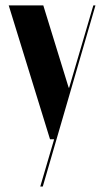

<svg xmlns="http://www.w3.org/2000/svg" viewBox="-20 -515 385 710"><path d="M12.2 -495.1H140.1L233.9 -190.9H235.8L325.2 -495.1H333L138.2 174.8H128.9L180.2 0H165Z"/></svg>

Font: Moniqa Black Display
Style: Regular
Weight: 900
Designer: Rajesh Rajput
Foundry: Rajesh Rajput
Version: Version 1.000